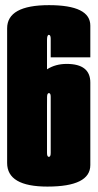

<svg xmlns="http://www.w3.org/2000/svg" viewBox="-20 -700 370 727"><path d="M159.5 6.5Q7 6.5 7 -83V-592.5Q7 -680.5 165.5 -680.5Q322 -680.5 322 -603V-483H172V-553Q172 -568 165 -568Q158 -568 158 -548.5V-437.5Q190 -458 232.5 -458Q322 -458 322 -387.5V-75Q322 6.5 159.5 6.5ZM158 -296.5V-121Q158 -106 165 -106Q172 -106 172 -121V-333.5Q172 -347.5 165.2 -347.5Q158.5 -347.5 158.2 -333Q158 -318.5 158 -296.5Z"/></svg>

Font: Anybody UltraCondensed ExtraBold
Style: Regular
Weight: 800
Width: 1
Designer: Tyler Finck
Foundry: Etcetera Type Company
Version: Version 1.010; ttfautohint (v1.8.3) -l 8 -r 50 -G 200 -x 14 